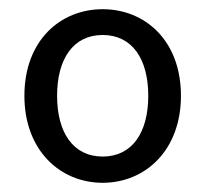

<svg xmlns="http://www.w3.org/2000/svg" viewBox="-20 -829 447 417"><path d="M203 -432C295 -432 373 -502 373 -621C373 -741 295 -809 203 -809C111 -809 33 -741 33 -621C33 -502 111 -432 203 -432ZM203 -489C139 -489 104 -541 104 -621C104 -701 139 -753 203 -753C267 -753 302 -701 302 -621C302 -541 267 -489 203 -489Z"/></svg>

Font: Spoqa Han Sans Neo
Style: Regular
Weight: 400
Designer: [Spoqa Han Sans Neo] Dong-huui Kim ___ Younghwa Kang ___ Yujin Lee ___ [Noto Sans] Ryoko NISHIZUKA ____ (kana & ideograp
Foundry: Spoqa (http://www.spoqa-han-sans.com)
Version: Version 1.100;hotconv 1.0.109;makeotfexe 2.5.65596